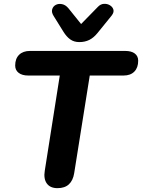

<svg xmlns="http://www.w3.org/2000/svg" viewBox="-20 -970 739 999"><path d="M279 9Q241 9 223.5 -15.5Q206 -40 213 -82L291 -577H127Q95 -577 77 -591Q59 -605 59 -629Q59 -665 79.5 -685Q100 -705 136 -705H631Q664 -705 681.5 -691.5Q699 -678 699 -654Q699 -618 679 -597.5Q659 -577 623 -577H447L366 -69Q360 -31 338.5 -11Q317 9 279 9ZM393 -751Q365 -751 345.5 -765Q326 -779 310 -805L259 -887Q247 -906 251.5 -921.5Q256 -937 270 -944.5Q284 -952 302.5 -948.5Q321 -945 336 -927L402 -845L489 -934Q503 -949 520.5 -950Q538 -951 552 -942.5Q566 -934 570 -920Q574 -906 561 -889L488 -799Q468 -774 445 -762.5Q422 -751 393 -751Z"/></svg>

Font: Nunito ExtraLight ExtraBold
Style: Italic
Weight: 800
Italic angle: -9°
Version: Version 3.602